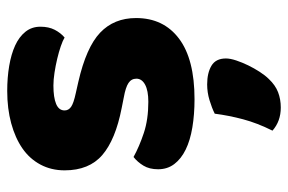

<svg xmlns="http://www.w3.org/2000/svg" viewBox="-153 -389 798 532"><g transform="rotate(-90 246.0 -123.0)"><path d="M462 -145Q462 -69 405 -26Q348 17 237 17Q195 17 159 11Q123 5 97.5 -7.5Q72 -20 57.5 -39Q43 -58 43 -84Q43 -108 53 -124.5Q63 -141 77 -152Q106 -136 143.5 -123.5Q181 -111 230 -111Q261 -111 277.5 -120Q294 -129 294 -144Q294 -158 282 -166Q270 -174 242 -179L212 -185Q125 -202 82.5 -238.5Q40 -275 40 -343Q40 -380 56 -410Q72 -440 101 -460Q130 -480 170.5 -491Q211 -502 260 -502Q297 -502 329.5 -496.5Q362 -491 386 -480Q410 -469 424 -451.5Q438 -434 438 -410Q438 -387 429.5 -370.5Q421 -354 408 -343Q400 -348 384 -353.5Q368 -359 349 -363.5Q330 -368 310.5 -371Q291 -374 275 -374Q242 -374 224 -366.5Q206 -359 206 -343Q206 -332 216 -325Q226 -318 254 -312L285 -305Q381 -283 421.5 -244.5Q462 -206 462 -145ZM293 223Q276 241 256.5 248.5Q237 256 214 256Q176 256 150 233Q171 191 181.5 151.5Q192 112 197 73Q213 65 234.5 58.5Q256 52 278 52Q310 52 330 64Q350 76 350 104Q350 116 344.5 132.5Q339 149 331 165.5Q323 182 313 197.5Q303 213 293 223Z"/></g></svg>

Font: Baloo Da
Style: Regular
Weight: 400
Designer: Noopur Datye and Ek Type
Foundry: Ek Type
Version: Version 1.443;PS 1.000;hotconv 16.6.51;makeotf.lib2.5.65220;